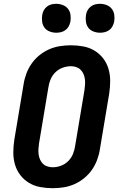

<svg xmlns="http://www.w3.org/2000/svg" viewBox="-20 -981 640 1009"><path d="M257 8Q223 8 191 2Q159 -4 132.5 -20Q106 -36 87 -60.5Q68 -85 59 -115.5Q50 -146 50 -179Q50 -212 55 -245L104 -538Q108 -566 118.5 -594Q129 -622 146 -646.5Q163 -671 187 -690.5Q211 -710 238.5 -722Q266 -734 295 -738.5Q324 -743 352 -743Q386 -743 418 -737Q450 -731 476.5 -715Q503 -699 522 -674.5Q541 -650 550 -619.5Q559 -589 559 -556Q559 -523 554 -490L505 -197Q501 -169 490.5 -141Q480 -113 463 -88.5Q446 -64 422 -44.5Q398 -25 370.5 -13Q343 -1 314 3.5Q285 8 257 8ZM257 -102Q279 -102 300.5 -110Q322 -118 338.5 -134.5Q355 -151 363.5 -172Q372 -193 375 -215L424 -508Q426 -523 427 -537.5Q428 -552 426 -566Q424 -580 418.5 -592.5Q413 -605 403.5 -614.5Q394 -624 380.5 -628.5Q367 -633 353 -633Q331 -633 309 -625Q287 -617 270.5 -600.5Q254 -584 245.5 -563Q237 -542 234 -520L185 -227Q183 -212 182 -197.5Q181 -183 183 -169Q185 -155 190.5 -142.5Q196 -130 205.5 -120.5Q215 -111 229 -106.5Q243 -102 257 -102ZM506 -809Q488 -809 471 -815.5Q454 -822 444 -835.5Q434 -849 431.5 -867Q429 -885 432 -903Q434 -916 440.5 -927.5Q447 -939 457.5 -947Q468 -955 480.5 -958Q493 -961 505 -961Q523 -961 540 -954.5Q557 -948 567.5 -934.5Q578 -921 580.5 -903Q583 -885 580 -867Q577 -854 571 -842.5Q565 -831 554 -823Q543 -815 530.5 -812Q518 -809 506 -809ZM276 -809Q258 -809 241 -815.5Q224 -822 214 -835.5Q204 -849 201.5 -867Q199 -885 202 -903Q204 -916 210.5 -927.5Q217 -939 227.5 -947Q238 -955 250.5 -958Q263 -961 275 -961Q293 -961 310 -954.5Q327 -948 337.5 -934.5Q348 -921 350.5 -903Q353 -885 350 -867Q347 -854 341 -842.5Q335 -831 324 -823Q313 -815 300.5 -812Q288 -809 276 -809Z"/></svg>

Font: Iosevka XBd Ex Obl
Style: Regular
Weight: 800
Width: 7
Italic angle: -9°
Monospace: yes
Designer: Belleve Invis
Foundry: Belleve Invis
Version: Version 32.5.0; ttfautohint (v1.8.4)